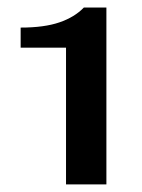

<svg xmlns="http://www.w3.org/2000/svg" viewBox="-20 -735 373 504"><path d="M153.3 -251V-609.9H34.2V-662.6Q96.2 -662.6 136 -676.3Q175.8 -689.9 200.2 -715.3H259.3V-251Z"/></svg>

Font: Proza Libre
Style: Medium
Weight: 500
Designer: Jasper de Waard
Foundry: Jasper de Waard
Version: Version 1.000; ttfautohint (v1.4.1.8-43bc)